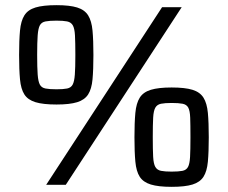

<svg xmlns="http://www.w3.org/2000/svg" viewBox="-20 -716 883 744"><path d="M199 -311Q147 -311 117.5 -320Q88 -329 74.5 -350Q61 -371 57.5 -408.5Q54 -446 54 -503Q54 -560 57.5 -597.5Q61 -635 74.5 -656.5Q88 -678 117.5 -687Q147 -696 199 -696Q250 -696 279 -687Q308 -678 321.5 -656.5Q335 -635 338.5 -597.5Q342 -560 342 -503Q342 -446 338.5 -408.5Q335 -371 321.5 -350Q308 -329 279 -320Q250 -311 199 -311ZM159 0 608 -688H684L235 0ZM199 -370Q225 -370 240 -373Q255 -376 261.5 -388Q268 -400 270 -427Q272 -454 272 -503Q272 -552 270.5 -579Q269 -606 262 -618Q255 -630 240 -633Q225 -636 199 -636Q172 -636 156.5 -633Q141 -630 134.5 -618Q128 -606 126 -579Q124 -552 124 -503Q124 -454 126 -427Q128 -400 134.5 -388Q141 -376 156.5 -373Q172 -370 199 -370ZM645 8Q594 8 564.5 -1Q535 -10 521.5 -31Q508 -52 504.5 -89.5Q501 -127 501 -184Q501 -241 504.5 -278.5Q508 -316 521.5 -337.5Q535 -359 564.5 -368Q594 -377 645 -377Q697 -377 726 -368Q755 -359 768.5 -337.5Q782 -316 785.5 -278.5Q789 -241 789 -184Q789 -127 785.5 -89.5Q782 -52 768.5 -31Q755 -10 726 -1Q697 8 645 8ZM645 -51Q672 -51 687 -54Q702 -57 708.5 -69Q715 -81 716.5 -108Q718 -135 718 -184Q718 -233 717 -260Q716 -287 709.5 -299Q703 -311 687.5 -314Q672 -317 645 -317Q619 -317 604 -314Q589 -311 582 -299Q575 -287 573.5 -260Q572 -233 572 -184Q572 -135 573.5 -108Q575 -81 582 -69Q589 -57 604 -54Q619 -51 645 -51Z"/></svg>

Font: Saira Medium
Style: Regular
Weight: 500
Designer: Hector Gatti with collaboration of the Omnibus-Type team
Foundry: Omnibus-Type
Version: Version 1.100; ttfautohint (v1.8.3)